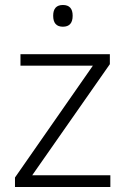

<svg xmlns="http://www.w3.org/2000/svg" viewBox="-20 -749 503 769"><path d="M422 0H40V-38L352 -486H62V-532H420V-492L109 -47H422ZM232 -729Q271 -729 271 -686Q271 -642 232 -642Q193 -642 193 -686Q193 -729 232 -729Z"/></svg>

Font: Noto Sans Tamil Light
Style: Regular
Weight: 300
Designer: Jelle Bosma - Monotype Design Team
Foundry: Monotype Imaging Inc.
Version: Version 2.004; ttfautohint (v1.8.4.7-5d5b)